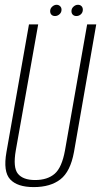

<svg xmlns="http://www.w3.org/2000/svg" viewBox="-20 -777 422 802"><path d="M121 4.5Q190.5 4.5 232.2 -27.8Q274 -60 289 -142L382 -675H344L251.5 -149Q238.5 -77 208.2 -51Q178 -25 126.5 -25Q76.5 -25 55 -51Q33.5 -77 46 -149L139.5 -675H101L7 -142Q-7.5 -60 22.5 -27.8Q52.5 4.5 121 4.5ZM210 -710Q220 -710 228.5 -717.5Q237 -725 237 -736.5Q237 -745.5 231 -751.2Q225 -757 216.5 -757Q206.5 -757 198 -749.2Q189.5 -741.5 189.5 -730.5Q189.5 -721 195 -715.5Q200.5 -710 210 -710ZM299 -710Q310 -710 318 -717.5Q326 -725 326 -736.5Q326 -745.5 320.5 -751.2Q315 -757 305.5 -757Q295.5 -757 287 -749.2Q278.5 -741.5 278.5 -730.5Q278.5 -721 284.2 -715.5Q290 -710 299 -710Z"/></svg>

Font: Anybody Condensed ExtraLight
Style: Italic
Weight: 250
Width: 3
Italic angle: -10°
Version: Version 1.113;gftools[0.9.25]